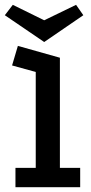

<svg xmlns="http://www.w3.org/2000/svg" viewBox="-37 -775 376 795"><path d="M27 0V-80H111V-477L13 -504L37 -585L211 -536V-80H295V0ZM16 -755 146 -691 278 -755 308 -712 146 -601 -17 -712Z"/></svg>

Font: Podkova SemiBold
Style: Regular
Weight: 600
Designer: Ilya Yudin
Foundry: Cyreal (www.cyreal.org)
Version: Version 2.103